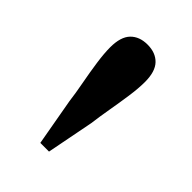

<svg xmlns="http://www.w3.org/2000/svg" viewBox="-118 -869 453 453"><g transform="rotate(45 109.0 -642.5)"><path d="M109 -814Q136 -814 151.5 -798Q167 -782 167 -747Q167 -726 163 -698Q159 -670 154 -641.5Q149 -613 146 -589L123 -471H94L73 -589Q70 -613 64.5 -642Q59 -671 55 -699Q51 -727 51 -747Q51 -782 66.5 -798Q82 -814 109 -814Z"/></g></svg>

Font: Noto Serif KR SemiBold
Style: Regular
Weight: 600
Designer: Ryoko NISHIZUKA 西塚涼子 (kana & ideographs); Frank Grießhammer (Latin, Greek & Cyrillic); Wenlong ZHANG 张文龙 (bopomofo); San
Foundry: Adobe
Version: Version 2.003-H1;hotconv 1.1.1;makeotfexe 2.6.0